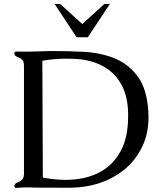

<svg xmlns="http://www.w3.org/2000/svg" viewBox="-20 -949 814 974"><path d="M732.4 -386.2Q733.4 -370.1 733.4 -355Q733.4 -273.9 703.6 -209.5Q667.5 -132.3 603 -82.5Q493.7 1.5 336.4 3.4H297.4Q269 3.4 244.1 2.9H187Q146.5 2.9 125.5 1.5H113.8Q94.2 1.5 63 4.4Q52.7 4.4 52.7 -6.3Q52.7 -18.6 77.1 -27.3Q101.6 -36.1 101.6 -67.9V-616.2Q101.6 -647.5 77.1 -656Q52.7 -664.6 52.7 -677.2Q52.7 -687.5 63 -687.5Q83.5 -687 104.5 -687Q125 -687 146.5 -687.5Q188.5 -689 228.5 -689.9H257.3Q332 -689.9 407.7 -686Q497.1 -680.7 568.8 -649.9Q636.2 -620.1 680.7 -558.3Q725.1 -496.6 732.4 -386.2ZM256.8 -929.2H284.7L397.5 -827.1L509.8 -929.2H537.6L425.3 -759.8H368.7ZM194.8 -641.1 197.3 -48.3Q259.3 -36.6 313.5 -36.6Q412.1 -36.6 485.4 -75.2Q554.2 -111.3 593.8 -185.5Q629.9 -253.9 629.9 -359.4V-375.5Q627.9 -454.6 601.8 -508.1Q575.7 -561.5 532.7 -593.8Q469.7 -640.6 379.9 -648.9Q349.1 -651.4 317.9 -651.4Q257.8 -651.4 194.8 -641.1Z"/></svg>

Font: Caudex
Style: Regular
Weight: 400
Version: Version 1.01